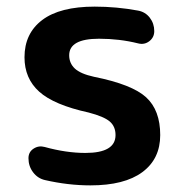

<svg xmlns="http://www.w3.org/2000/svg" viewBox="-20 -550 558 580"><path d="M248 -210Q143 -233 98.5 -273Q54 -313 54 -377Q54 -449 107.5 -489.5Q161 -530 266 -530Q332 -530 397 -518Q419 -514 432.5 -496.5Q446 -479 446 -456Q446 -437 431 -425.5Q416 -414 397 -419Q341 -433 279 -433Q189 -433 189 -383Q189 -359 206 -343Q223 -327 264 -318Q379 -295 421.5 -256Q464 -217 464 -142Q464 -70 410 -30Q356 10 253 10Q186 10 116 -6Q94 -11 80 -29.5Q66 -48 66 -72Q66 -91 81.5 -101Q97 -111 115 -106Q180 -88 238 -88Q329 -88 329 -142Q329 -168 311.5 -183Q294 -198 248 -210Z"/></svg>

Font: Rounded Mplus 1c Bold
Style: Bold
Weight: 700
Version: Version 1.059.20150529